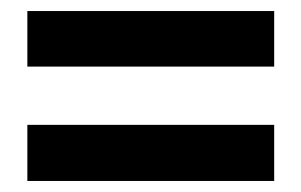

<svg xmlns="http://www.w3.org/2000/svg" viewBox="-20 -476 543 346"><path d="M29.3 -456.1H474.1V-356H29.3ZM29.3 -251H474.1V-149.9H29.3Z"/></svg>

Font: Doppio One
Style: Regular
Weight: 400
Designer: Szymon Celej
Foundry: Szymon Celej
Version: Version 1.002